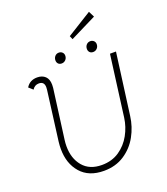

<svg xmlns="http://www.w3.org/2000/svg" viewBox="-174 -1103 1074 1233"><g transform="rotate(-20 363.5 -486.5)"><path d="M109 -217Q109 -241 112 -266L156 -605Q157 -611 157 -621Q157 -661 120 -661Q91 -661 75 -635L47 -660Q72 -701 123 -701Q157 -701 177.5 -681.5Q198 -662 198 -624Q198 -610 197 -603L152 -264Q149 -242 149 -221Q149 -137 194 -83.5Q239 -30 323 -30Q392 -30 442.5 -64.5Q493 -99 522.5 -153Q552 -207 560 -266L615 -684H656L600 -264Q591 -193 556.5 -130.5Q522 -68 462.5 -29Q403 10 323 10Q220 10 164.5 -53.5Q109 -117 109 -217ZM271 -763Q271 -780 281.5 -791.5Q292 -803 308 -803Q322 -803 331.5 -794Q341 -785 341 -771Q341 -754 330 -742.5Q319 -731 303 -731Q288 -731 279.5 -740Q271 -749 271 -763ZM486 -763Q486 -780 496.5 -791.5Q507 -803 523 -803Q537 -803 546.5 -794Q556 -785 556 -771Q556 -754 545 -742.5Q534 -731 518 -731Q503 -731 494.5 -740Q486 -749 486 -763ZM411 -878 580 -983 600 -943 421 -854Z"/></g></svg>

Font: Bellota Light
Style: Italic
Weight: 300
Italic angle: -7.5°
Designer: Kemie Guaida
Foundry: Kemie Guaida
Version: Version 4.001